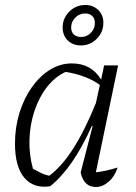

<svg xmlns="http://www.w3.org/2000/svg" viewBox="-20 -743 546 769"><path d="M181 3Q115 13 77.5 -31Q40 -75 40 -168Q40 -233 58 -291Q76 -349 107.5 -393.5Q139 -438 180 -463.5Q221 -489 268 -489Q346 -489 385 -424L397 -481H453L364 -53Q403 -57 451 -72Q440 -37 415.5 -15.5Q391 6 364 6Q316 6 303 -52L351 -238L348 -239Q273 -71 181 3ZM112 -67Q128 -58 143.5 -50.5Q159 -43 177 -39Q275 -110 364 -330L380 -403Q325 -442 243 -455Q201 -436 169 -395.5Q137 -355 118.5 -300Q100 -245 98 -184.5Q96 -124 112 -67ZM304 -561Q272 -561 251.5 -581Q231 -601 231 -633Q231 -670 257.5 -696.5Q284 -723 322 -723Q353 -723 373.5 -703Q394 -683 394 -652Q394 -614 367.5 -587.5Q341 -561 304 -561ZM305 -595Q328 -595 344 -611.5Q360 -628 360 -651Q360 -669 349.5 -679Q339 -689 321 -689Q298 -689 281.5 -672.5Q265 -656 265 -633Q265 -615 275.5 -605Q286 -595 305 -595Z"/></svg>

Font: Piazzolla Light
Style: Italic
Weight: 300
Italic angle: -11.3°
Designer: Juan Pablo del Peral
Foundry: Huerta Tipografica
Version: Version 1.330